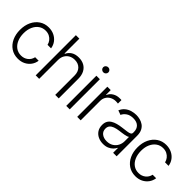

<svg xmlns="http://www.w3.org/2000/svg" viewBox="98 -1588 2458 2458"><g transform="rotate(45 1327.0 -359.0)"><path d="M280.8 11.7Q207.5 11.7 153.3 -24.9Q99.1 -61.5 69.3 -125.2Q39.6 -189 39.6 -270Q39.6 -352.5 69.8 -416.3Q100.1 -480 154.3 -516.6Q208.5 -553.2 279.8 -553.2Q334.5 -553.2 378.9 -532Q423.3 -510.7 452.4 -472.4Q481.4 -434.1 488.8 -383.3H425.3Q418.5 -414.1 399.2 -439.5Q379.9 -464.8 349.9 -480.2Q319.8 -495.6 280.8 -495.6Q228.5 -495.6 188.5 -467.3Q148.4 -439 125.7 -388.7Q103 -338.4 103 -272Q103 -206.1 125 -154.8Q147 -103.5 187.3 -74.7Q227.5 -45.9 280.8 -45.9Q335 -45.9 374.5 -76.7Q414.1 -107.4 425.3 -159.2H488.8Q481.9 -109.9 453.9 -71.3Q425.8 -32.7 381.6 -10.5Q337.4 11.7 280.8 11.7Z M657.2 -340.8V0H594.2V-727.5H657.2V-459.5H663.6Q682.6 -502 722.7 -527.3Q762.7 -552.7 824.7 -552.7Q879.9 -552.7 921.9 -530Q963.9 -507.3 987.5 -462.9Q1011.2 -418.5 1011.2 -353V0H947.8V-349.1Q947.8 -417 909.9 -456.1Q872.1 -495.1 808.1 -495.1Q764.6 -495.1 730.7 -476.3Q696.8 -457.5 677 -423.1Q657.2 -388.7 657.2 -340.8Z M1147 0V-545.9H1210V0ZM1178.7 -639.2Q1159.2 -639.2 1145.3 -652.6Q1131.3 -666 1131.3 -685.1Q1131.3 -703.6 1145.3 -716.8Q1159.2 -730 1178.7 -730Q1198.2 -730 1211.9 -716.8Q1225.6 -703.6 1225.6 -685.1Q1225.6 -666 1211.9 -652.6Q1198.2 -639.2 1178.7 -639.2Z M1345.7 0V-545.9H1406.7V-461.4H1411.6Q1428.2 -502.9 1469 -528.1Q1509.8 -553.2 1561 -553.2Q1568.8 -553.2 1578.4 -553.2Q1587.9 -553.2 1594.2 -552.7V-488.8Q1590.3 -489.3 1579.6 -490.5Q1568.8 -491.7 1555.7 -491.7Q1513.7 -491.7 1480.2 -473.6Q1446.8 -455.6 1427.7 -424.1Q1408.7 -392.6 1408.7 -352.1V0Z M1823.2 12.2Q1773.9 12.2 1732.9 -7.1Q1691.9 -26.4 1667.7 -63.2Q1643.6 -100.1 1643.6 -152.8Q1643.6 -193.4 1658.7 -220.7Q1673.8 -248 1702.1 -265.9Q1730.5 -283.7 1768.8 -294.2Q1807.1 -304.7 1853.5 -310.1Q1899.4 -315.9 1931.2 -320.1Q1962.9 -324.2 1979.5 -333.5Q1996.1 -342.8 1996.1 -363.3V-376Q1996.1 -432.1 1962.9 -464.1Q1929.7 -496.1 1867.7 -496.1Q1808.6 -496.1 1771.5 -470.2Q1734.4 -444.3 1719.7 -409.2L1659.2 -431.2Q1677.7 -475.6 1710.4 -502.4Q1743.2 -529.3 1783.7 -541.3Q1824.2 -553.2 1865.7 -553.2Q1897 -553.2 1930.7 -544.9Q1964.4 -536.6 1993.7 -516.6Q2022.9 -496.6 2041.3 -460.7Q2059.6 -424.8 2059.6 -370.1V0H1996.1V-86.4H1992.2Q1981.4 -62.5 1959 -39.8Q1936.5 -17.1 1902.8 -2.4Q1869.1 12.2 1823.2 12.2ZM1832 -45.4Q1882.3 -45.4 1919.2 -67.6Q1956.1 -89.8 1976.1 -127.4Q1996.1 -165 1996.1 -209.5V-288.1Q1988.8 -281.2 1972.4 -275.9Q1956.1 -270.5 1934.8 -266.6Q1913.6 -262.7 1891.8 -259.8Q1870.1 -256.8 1853.5 -254.9Q1807.6 -249 1774.7 -236.8Q1741.7 -224.6 1724.4 -203.6Q1707 -182.6 1707 -149.4Q1707 -100.1 1742.4 -72.8Q1777.8 -45.4 1832 -45.4Z M2408.2 11.7Q2335 11.7 2280.8 -24.9Q2226.6 -61.5 2196.8 -125.2Q2167 -189 2167 -270Q2167 -352.5 2197.3 -416.3Q2227.5 -480 2281.7 -516.6Q2335.9 -553.2 2407.2 -553.2Q2461.9 -553.2 2506.3 -532Q2550.8 -510.7 2579.8 -472.4Q2608.9 -434.1 2616.2 -383.3H2552.7Q2545.9 -414.1 2526.6 -439.5Q2507.3 -464.8 2477.3 -480.2Q2447.3 -495.6 2408.2 -495.6Q2356 -495.6 2315.9 -467.3Q2275.9 -439 2253.2 -388.7Q2230.5 -338.4 2230.5 -272Q2230.5 -206.1 2252.4 -154.8Q2274.4 -103.5 2314.7 -74.7Q2355 -45.9 2408.2 -45.9Q2462.4 -45.9 2502 -76.7Q2541.5 -107.4 2552.7 -159.2H2616.2Q2609.4 -109.9 2581.3 -71.3Q2553.2 -32.7 2509 -10.5Q2464.8 11.7 2408.2 11.7Z"/></g></svg>

Font: Inter Tight Light
Style: Regular
Weight: 300
Designer: Rasmus Andersson
Foundry: rsms
Version: Version 3.004